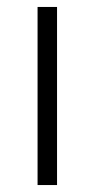

<svg xmlns="http://www.w3.org/2000/svg" viewBox="-20 -532 272 552"><path d="M88 0V-512H144V0Z"/></svg>

Font: Bricolage Grotesque 12pt ExtraLight
Style: Regular
Weight: 200
Designer: Mathieu Triay
Foundry: Atelier Triay
Version: Version 1.001; ttfautohint (v1.8.4.7-5d5b);gftools[0.9.33.de